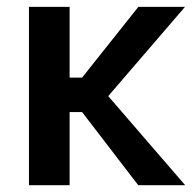

<svg xmlns="http://www.w3.org/2000/svg" viewBox="-20 -543 573 563"><path d="M385.7 -522.9H522.5L297.4 -261.2L522.9 0H385.3L220.7 -214.4H184.1V0H64.9V-522.9H184.1V-315.4H220.7Z"/></svg>

Font: Estedad-FD SemiBold
Style: Regular
Weight: 600
Designer: Amin Abedi
Version: Version 7.3